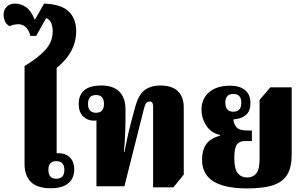

<svg xmlns="http://www.w3.org/2000/svg" viewBox="-44 -1039 1702 1071"><path d="M239 11Q163 11 128 -24.5Q93 -60 93 -124V-671Q166 -714 208 -759.5Q250 -805 250 -865Q250 -890 242 -909.5Q234 -929 214 -939L158 -839H125Q121 -863 103.5 -883.5Q86 -904 57 -904Q45 -904 31 -900.5Q17 -897 9 -893Q-10 -904 -17 -921.5Q-24 -939 -24 -956Q-24 -983 -7 -1001Q10 -1019 40 -1019Q73 -1019 102 -998.5Q131 -978 150 -928L202 -1019Q299 -1015 340 -974.5Q381 -934 381 -866Q381 -748 272 -660V-184Q281 -186 301 -183Q332 -178 351 -155.5Q370 -133 370 -93Q370 -45 337.5 -17Q305 11 239 11ZM270 -42Q315 -42 315 -91Q315 -140 270 -140Q226 -140 226 -91Q226 -42 270 -42Z M810 6V-446Q810 -473 790 -473Q778 -473 771 -463.5Q764 -454 757 -425L650 0H494V-367Q487 -366 480 -366Q444 -366 419.5 -390Q395 -414 395 -460Q395 -509 426 -535.5Q457 -562 522 -562Q588 -562 622 -527.5Q656 -493 656 -428V-384Q656 -345 654 -291.5Q652 -238 647 -191H650Q658 -233 668 -278Q678 -323 689 -364L709 -438Q728 -511 763 -536.5Q798 -562 849 -562Q917 -562 949 -529.5Q981 -497 981 -440V-65L923 6ZM492 -410Q536 -410 536 -459Q536 -509 492 -509Q447 -509 447 -459Q447 -410 492 -410Z M1335 12Q1209 12 1146 -27.5Q1083 -67 1083 -149Q1083 -200 1105.5 -233.5Q1128 -267 1183 -282V-286Q1131 -299 1105.5 -340Q1080 -381 1080 -426Q1080 -489 1123 -525Q1166 -561 1239 -561Q1293 -561 1323 -536.5Q1353 -512 1353 -463Q1353 -419 1327.5 -397.5Q1302 -376 1258 -373Q1259 -350 1274 -330.5Q1289 -311 1337 -311H1361V-252H1321Q1292 -252 1277.5 -233Q1263 -214 1263 -158Q1263 -96 1282.5 -72.5Q1302 -49 1335 -49Q1367 -49 1385.5 -71.5Q1404 -94 1404 -153V-482L1464 -552H1583V-176Q1583 -107 1559 -66Q1535 -25 1481 -6.5Q1427 12 1335 12ZM1258 -416Q1302 -416 1302 -466Q1302 -515 1258 -515Q1213 -515 1213 -466Q1213 -416 1258 -416Z"/></svg>

Font: Noto Serif Thai SemiCondensed Black
Style: Regular
Weight: 900
Width: 4
Designer: Monotype Design Team
Foundry: Monotype Imaging Inc.
Version: Version 2.002; ttfautohint (v1.8.4.7-5d5b)